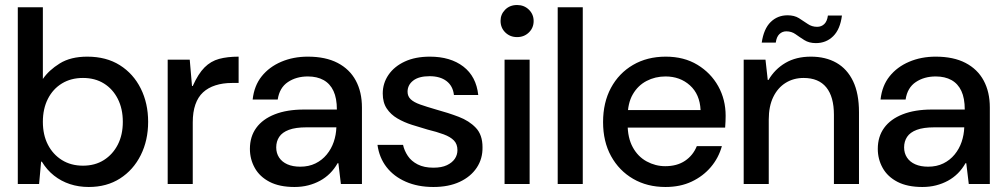

<svg xmlns="http://www.w3.org/2000/svg" viewBox="-20 -734 4010 766"><path d="M334 12Q294 12 259 0.5Q224 -11 195.5 -33.5Q167 -56 147 -89H144L136 0H51V-705H151V-419Q175 -454 218.5 -481Q262 -508 328 -508Q404 -508 458 -474Q512 -440 541.5 -381Q571 -322 571 -248Q571 -174 541.5 -115Q512 -56 459 -22Q406 12 334 12ZM311 -73Q359 -73 394.5 -95.5Q430 -118 450 -157Q470 -196 470 -248Q470 -300 450 -339.5Q430 -379 394.5 -401Q359 -423 311 -423Q263 -423 227 -401Q191 -379 171 -339.5Q151 -300 151 -248Q151 -196 171 -157Q191 -118 227 -95.5Q263 -73 311 -73Z M649 0V-496H737L746 -391H749Q771 -440 796 -465Q821 -490 854 -499Q887 -508 932 -508V-403H905Q869 -403 839.5 -393.5Q810 -384 790 -365.5Q770 -347 759.5 -317Q749 -287 749 -246V0Z M1155 12Q1095 12 1055.5 -8.5Q1016 -29 996.5 -64Q977 -99 977 -140Q977 -189 1002.5 -224Q1028 -259 1076.5 -278Q1125 -297 1193 -297H1324Q1324 -342 1310.5 -371Q1297 -400 1271 -414.5Q1245 -429 1208 -429Q1162 -429 1128.5 -406.5Q1095 -384 1088 -337H988Q994 -392 1024 -429.5Q1054 -467 1102 -487.5Q1150 -508 1208 -508Q1279 -508 1327 -483Q1375 -458 1399.5 -412.5Q1424 -367 1424 -305V0H1340L1330 -83H1327Q1314 -60 1296.5 -42.5Q1279 -25 1257 -13Q1235 -1 1209.5 5.5Q1184 12 1155 12ZM1178 -69Q1212 -69 1238.5 -82Q1265 -95 1283.5 -117.5Q1302 -140 1311.5 -168Q1321 -196 1322 -226H1203Q1159 -226 1132.5 -216Q1106 -206 1094 -188Q1082 -170 1082 -146Q1082 -123 1093.5 -105.5Q1105 -88 1126.5 -78.5Q1148 -69 1178 -69Z M1709 12Q1647 12 1599 -9Q1551 -30 1522 -67.5Q1493 -105 1486 -156H1588Q1593 -133 1607 -112Q1621 -91 1646.5 -78Q1672 -65 1709 -65Q1742 -65 1763 -75Q1784 -85 1794.5 -100.5Q1805 -116 1805 -135Q1805 -159 1791 -173.5Q1777 -188 1750 -198Q1723 -208 1686 -217Q1655 -226 1623.5 -236Q1592 -246 1565.5 -261.5Q1539 -277 1523 -301Q1507 -325 1507 -361Q1507 -402 1530 -435.5Q1553 -469 1595 -488.5Q1637 -508 1695 -508Q1777 -508 1828.5 -468.5Q1880 -429 1888 -355H1791Q1787 -391 1761.5 -410.5Q1736 -430 1694 -430Q1651 -430 1628.5 -412.5Q1606 -395 1606 -368Q1606 -350 1618.5 -338Q1631 -326 1656.5 -317Q1682 -308 1720 -297Q1768 -284 1810 -268Q1852 -252 1878.5 -224Q1905 -196 1905 -147Q1906 -101 1882 -65Q1858 -29 1814 -8.5Q1770 12 1709 12Z M1993 0V-496H2093V0ZM2043 -586Q2015 -586 1996 -604.5Q1977 -623 1977 -651Q1977 -677 1995.5 -695.5Q2014 -714 2043 -714Q2071 -714 2090 -695.5Q2109 -677 2109 -650Q2109 -623 2090 -604.5Q2071 -586 2043 -586Z M2205 0V-705H2305V0Z M2635 12Q2562 12 2506 -20.5Q2450 -53 2418 -111Q2386 -169 2386 -247Q2386 -325 2417.5 -383.5Q2449 -442 2505.5 -475Q2562 -508 2636 -508Q2709 -508 2762.5 -475.5Q2816 -443 2845.5 -390Q2875 -337 2875 -272Q2875 -262 2874.5 -250Q2874 -238 2873 -225H2459V-295H2775Q2772 -358 2732.5 -393.5Q2693 -429 2635 -429Q2594 -429 2559.5 -411Q2525 -393 2504.5 -357.5Q2484 -322 2484 -267V-239Q2484 -184 2504.5 -146.5Q2525 -109 2560 -90Q2595 -71 2634 -71Q2681 -71 2713 -92.5Q2745 -114 2760 -151H2860Q2847 -104 2816 -67.5Q2785 -31 2739.5 -9.5Q2694 12 2635 12Z M2947 0V-496H3034L3043 -415H3046Q3071 -458 3113.5 -483Q3156 -508 3215 -508Q3274 -508 3317 -483.5Q3360 -459 3383.5 -410Q3407 -361 3407 -286V0H3307V-276Q3307 -348 3276.5 -385.5Q3246 -423 3186 -423Q3146 -423 3114.5 -403.5Q3083 -384 3065 -347Q3047 -310 3047 -257V0ZM3235 -562Q3208 -562 3189 -574Q3170 -586 3154 -597.5Q3138 -609 3117 -609Q3101 -609 3089.5 -598Q3078 -587 3075 -564H3019Q3027 -619 3054.5 -646Q3082 -673 3122 -673Q3149 -673 3167.5 -661.5Q3186 -650 3202.5 -638.5Q3219 -627 3240 -627Q3257 -627 3268.5 -638Q3280 -649 3283 -672H3339Q3332 -617 3304 -589.5Q3276 -562 3235 -562Z M3660 12Q3600 12 3560.5 -8.5Q3521 -29 3501.5 -64Q3482 -99 3482 -140Q3482 -189 3507.5 -224Q3533 -259 3581.5 -278Q3630 -297 3698 -297H3829Q3829 -342 3815.5 -371Q3802 -400 3776 -414.5Q3750 -429 3713 -429Q3667 -429 3633.5 -406.5Q3600 -384 3593 -337H3493Q3499 -392 3529 -429.5Q3559 -467 3607 -487.5Q3655 -508 3713 -508Q3784 -508 3832 -483Q3880 -458 3904.5 -412.5Q3929 -367 3929 -305V0H3845L3835 -83H3832Q3819 -60 3801.5 -42.5Q3784 -25 3762 -13Q3740 -1 3714.5 5.5Q3689 12 3660 12ZM3683 -69Q3717 -69 3743.5 -82Q3770 -95 3788.5 -117.5Q3807 -140 3816.5 -168Q3826 -196 3827 -226H3708Q3664 -226 3637.5 -216Q3611 -206 3599 -188Q3587 -170 3587 -146Q3587 -123 3598.5 -105.5Q3610 -88 3631.5 -78.5Q3653 -69 3683 -69Z"/></svg>

Font: DM Sans 36pt Medium
Style: Regular
Weight: 500
Designer: Colophon Foundry, Jonny Pinhorn
Foundry: Colophon Foundry
Version: Version 4.004;gftools[0.9.30]